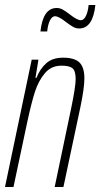

<svg xmlns="http://www.w3.org/2000/svg" viewBox="-20 -749 402 769"><path d="M107 -510H134L122 -437H126Q140 -473 165 -495.5Q190 -518 233 -518Q278 -518 298 -499Q318 -480 318 -435Q318 -397 302 -320L234 0H199L265 -315Q283 -402 283 -432Q283 -465 270.5 -475.5Q258 -486 226 -486Q185 -486 159.5 -455.5Q134 -425 120 -381.5Q106 -338 90 -264L34 0H0ZM207 -717Q220 -717 231.5 -710.5Q243 -704 260 -691Q289 -668 304 -668Q315 -668 323.5 -684Q332 -700 335 -729H362Q352 -635 297 -635Q284 -635 272.5 -641.5Q261 -648 244 -661Q215 -684 200 -684Q189 -684 180.5 -668Q172 -652 169 -623H142Q152 -717 207 -717Z"/></svg>

Font: Saira Ultra Condensed Thin
Style: Italic
Weight: 100
Width: 1
Italic angle: -12°
Designer: Hector Gatti with collaboration of the Omnibus-Type team
Foundry: Omnibus-Type
Version: Version 1.001; ttfautohint (v1.8)